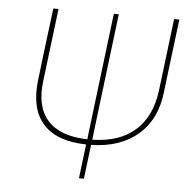

<svg xmlns="http://www.w3.org/2000/svg" viewBox="-48 -685 733 733"><g transform="rotate(5 318.5 -318.5)"><path d="M281 0 297 -131Q184 -133 132 -191Q80 -249 93 -359L104 -452L127 -637H147L113 -359Q100 -259 148 -206Q196 -153 300 -151L305 -195L359 -637H378L324 -195L319 -151Q422 -153 482.5 -206Q543 -259 556 -359L590 -637H610L586 -442L576 -359Q565 -252 496.5 -192.5Q428 -133 316 -131L300 0Z"/></g></svg>

Font: Alegreya Sans Thin
Style: Italic
Weight: 100
Italic angle: -7°
Designer: Juan Pablo del Peral
Foundry: Huerta Tipografica
Version: Version 2.007